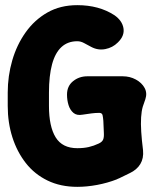

<svg xmlns="http://www.w3.org/2000/svg" viewBox="-20 -706 597 745"><path d="M280 19Q215 19 164.5 -5.5Q114 -30 80 -73.5Q46 -117 28 -173.5Q10 -230 10 -295V-347Q10 -411 27.5 -471.5Q45 -532 79.5 -580.5Q114 -629 164 -657.5Q214 -686 280 -686Q364 -686 424 -647Q454 -626 459 -597Q464 -568 439 -543L437 -541Q417 -521 388.5 -515.5Q360 -510 334 -524Q319 -532 306 -539Q293 -546 280 -546Q243 -546 218.5 -523.5Q194 -501 182 -456.5Q170 -412 170 -347V-295Q170 -215 196 -173Q222 -131 280 -131Q305 -131 324.5 -135.5Q344 -140 363 -149Q376 -155 380 -164Q384 -173 383 -190.5Q382 -208 381 -237Q380 -250 378 -259Q376 -268 365 -268Q350 -268 335 -266Q320 -264 300 -261Q278 -257 265 -268Q252 -279 246 -298Q240 -317 240 -339Q240 -372 263.5 -391Q287 -410 319 -410H456Q484 -410 507 -397.5Q530 -385 541 -365Q552 -345 544 -321L534 -292Q529 -275 527.5 -250.5Q526 -226 528 -194.5Q530 -163 535 -123Q538 -92 524.5 -69.5Q511 -47 483 -34L442 -14Q440 -13 438 -12.5Q436 -12 433 -10Q397 4 357 11.5Q317 19 280 19Z"/></svg>

Font: Winky Sans
Style: Bold
Weight: 700
Designer: Simon Atzbach
Foundry: typofactur
Version: Version 1.205